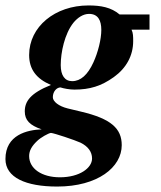

<svg xmlns="http://www.w3.org/2000/svg" viewBox="-72 -482 592 705"><path d="M266 100C266 135 220 169 148 169C81 169 35 137 35 91C35 72 44 55 64 36C77 23 106 7 115 6C127 7 202 32 224 42C252 56 266 76 266 100ZM300 -372C300 -338 288 -290 271 -253C250 -207 224 -184 193 -184C166 -184 151 -205 151 -243C151 -289 165 -358 198 -399C213 -417 233 -431 255 -431C288 -431 300 -407 300 -372ZM477 -373V-429H367C336 -455 299 -462 253 -462C130 -462 35 -384 35 -280C35 -228 61 -193 115 -170C40 -140 19 -110 19 -73C19 -41 37 -22 81 -7C28 -5 -52 13 -52 102C-52 170 23 203 138 203C287 203 375 132 375 51C375 -10 336 -46 226 -72L176 -84C144 -92 122 -109 122 -125C122 -147 137 -161 150 -161C162 -157 184 -153 201 -153C258 -153 300 -166 346 -199C392 -232 417 -278 417 -331C417 -347 417 -361 411 -373Z"/></svg>

Font: XITS
Style: Bold Italic
Weight: 700
Italic angle: -16.33°
Designer: MicroPress Inc., with final additions and corrections provided by Coen Hoffman, Elsevier (retired)
Version: Version 1.302